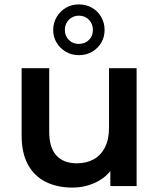

<svg xmlns="http://www.w3.org/2000/svg" viewBox="-20 -843 721 870"><path d="M308 7Q240 7 188 -18.5Q136 -44 107 -96.5Q78 -149 78 -229V-534H203V-246Q203 -174 235.5 -138.5Q268 -103 328 -103Q372 -103 404.5 -121Q437 -139 455.5 -175Q474 -211 474 -264V-534H599V0H480V-144L501 -100Q474 -48 422 -20.5Q370 7 308 7ZM337 -593Q304 -593 277.5 -609Q251 -625 236 -650.5Q221 -676 221 -707Q221 -739 236.5 -765.5Q252 -792 278 -807.5Q304 -823 337 -823Q371 -823 397.5 -807.5Q424 -792 439 -765.5Q454 -739 454 -707Q454 -676 439 -650Q424 -624 397.5 -608.5Q371 -593 337 -593ZM337 -644Q365 -644 383 -662Q401 -680 401 -707Q401 -735 383 -753.5Q365 -772 337 -772Q311 -772 292.5 -754Q274 -736 274 -707Q274 -680 292 -662Q310 -644 337 -644Z"/></svg>

Font: MOST Montserrat SemiBold
Style: Regular
Weight: 600
Designer: Julieta Ulanovsky
Foundry: Julieta Ulanovsky
Version: Version 8.000;March 11, 2024;FontCreator 15.0.0.2926 64-bit